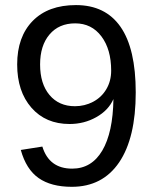

<svg xmlns="http://www.w3.org/2000/svg" viewBox="-20 -718 596 748"><path d="M508.8 -357.9C508.8 -471.5 489.1 -556.6 449.7 -613.3C410.3 -669.9 352.4 -698.2 275.9 -698.2C203.9 -698.2 147.8 -677.7 107.4 -636.5C67.1 -595.3 46.9 -538.7 46.9 -466.8C46.9 -396.8 65.4 -340.7 102.5 -298.3C139.6 -256 189.1 -234.9 251 -234.9C288.7 -234.9 323.4 -243.7 355 -261.5C386.6 -279.2 408.9 -302.7 421.9 -332C420.6 -245.1 406.1 -178.2 378.4 -131.3C350.7 -84.5 311.7 -61 261.2 -61C201.3 -61 162.6 -89.7 145 -147L61 -133.8C75 -83.3 98.2 -46.8 130.6 -24.2C163 -1.5 206.1 9.8 259.8 9.8C339.5 9.8 401 -22 444.1 -85.4C487.2 -148.9 508.8 -239.7 508.8 -357.9ZM413.1 -442.9C413.1 -415.9 406.8 -391.8 394.3 -370.6C381.8 -349.4 364.6 -333.1 342.8 -321.5C321 -310 297.4 -304.2 272 -304.2C230.3 -304.2 197.3 -318.8 172.9 -347.9C148.4 -377 136.2 -416.7 136.2 -466.8C136.2 -516 148.4 -554.9 172.9 -583.7C197.3 -612.5 230.6 -627 272.9 -627C315.6 -627 349.6 -610.1 375 -576.4C400.4 -542.7 413.1 -498.2 413.1 -442.9Z"/></svg>

Font: Arimo
Style: Regular
Weight: 400
Designer: Steve Matteson
Foundry: Monotype Imaging Inc.
Version: Version 1.32